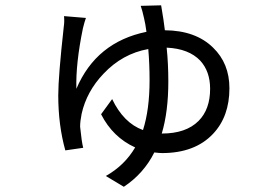

<svg xmlns="http://www.w3.org/2000/svg" viewBox="-20 -633 1040 729"><path d="M595.2 -126Q686 -126 733.9 -173.8Q777.8 -217.8 777.8 -295.9Q777.8 -361.8 740.2 -402.8Q696.8 -448.2 612.8 -452.1Q619.1 -391.1 619.1 -323.2Q619.1 -209 594.2 -126ZM591.8 -612.8Q602.1 -553.2 606 -518.1Q723.1 -517.1 789.1 -452.1Q851.1 -392.1 851.1 -297.9Q851.1 -190.9 789.1 -125Q720.2 -51.8 595.2 -51.8Q585.9 -51.8 565.9 -54.2Q525.9 25.9 450.2 76.2L381.8 35.2Q453.1 -4.9 493.2 -73.2Q408.2 -111.8 363.8 -199.2L405.8 -256.8Q449.2 -166 522.9 -139.2Q547.9 -216.8 547.9 -328.1Q547.9 -390.1 543 -446.8Q444.8 -429.2 373 -353Q309.1 -286.1 290 -201.2Q284.2 -172.9 284.2 -151.9Q290 -94.2 295.9 -71.8L228 -62Q201.2 -158.2 201.2 -271Q201.2 -342.8 222.2 -532.2Q225.1 -550.8 223.1 -571.8L306.2 -564.9Q300.8 -549.8 294.9 -525.9Q267.1 -391.1 270 -295.9Q345.2 -473.1 536.1 -512.2Q532.2 -542 526.9 -564Q520 -595.2 514.2 -610.8Z"/></svg>

Font: Black Ops One [rus by aLiNcE]
Style: Regular
Weight: 400
Designer: James Grieshaber
Foundry: James Grieshaber
Version: Version 1.002;May 25, 2024;FontCreator 13.0.0.2680 64-bit